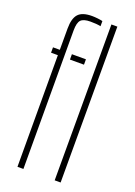

<svg xmlns="http://www.w3.org/2000/svg" viewBox="-153 -866 649 926"><g transform="rotate(20 171.5 -403.0)"><path d="M26.5 -572.5V-600H61.5V-709.5Q61.5 -761 82 -783.8Q102.5 -806.5 152.5 -806.5Q164.5 -806.5 180.5 -804.8Q196.5 -803 207 -800.5V-774Q196 -776.5 183 -777.5Q170 -778.5 154 -778.5Q119 -778.5 105.5 -764.5Q92 -750.5 92 -710.5L93 0H62.5L61.5 -572.5ZM123.5 -572.5V-600H195.5V-572.5ZM253.5 0V-800H284V0Z"/></g></svg>

Font: Big Shoulders Stencil Display ExtraLight
Style: Regular
Weight: 250
Designer: Patric King
Foundry: XO Type Co
Version: Version 2.001